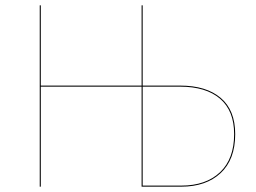

<svg xmlns="http://www.w3.org/2000/svg" viewBox="-20 -700 961 720"><path d="M862 -197Q862 -102 807.5 -51Q753 0 660 0H511V-375H133V0H129V-680H133V-379H511V-680H515V-379H656Q753 -379 807.5 -333Q862 -287 862 -197ZM858 -197Q858 -285 805 -330Q752 -375 656 -375H515V-4H660Q752 -4 805 -54Q858 -104 858 -197Z"/></svg>

Font: FiraGO Four
Style: Regular
Weight: 100
Designer: bBox Type
Foundry: bBox Type GmbH
Version: Version 1.001